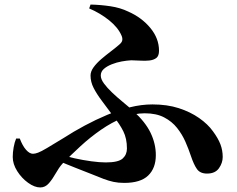

<svg xmlns="http://www.w3.org/2000/svg" viewBox="-20 -789 1040 844"><path d="M526 15Q500 15 479 10.5Q458 6 435.5 -2.5Q413 -11 384 -23Q351 -36 311.5 -51.5Q272 -67 230 -85L244 -110Q272 -101 308.5 -93Q345 -85 381.5 -80Q418 -75 445 -75Q500 -75 519 -92Q538 -109 538 -136Q538 -180 522 -212Q506 -244 479 -277Q451 -315 428 -345.5Q405 -376 391.5 -402.5Q378 -429 378 -457Q378 -475 391.5 -493.5Q405 -512 425.5 -529.5Q446 -547 466.5 -562.5Q487 -578 502 -591Q516 -602 517.5 -612Q519 -622 514 -633Q499 -668 460 -699.5Q421 -731 372 -752L378 -769Q422 -768 465.5 -761.5Q509 -755 544 -738Q603 -712 641 -666Q679 -620 679 -566Q679 -543 667 -534Q655 -525 636 -523Q617 -521 595.5 -522.5Q574 -524 557 -524Q538 -523 515.5 -519Q493 -515 471.5 -506.5Q450 -498 436.5 -486Q423 -474 423 -457Q423 -441 437 -422Q451 -403 472.5 -382.5Q494 -362 519 -341.5Q544 -321 566 -301Q619 -253 642 -205Q665 -157 665 -107Q665 -50 631.5 -17.5Q598 15 526 15ZM157 35Q132 35 103.5 14.5Q75 -6 55.5 -37Q36 -68 36 -99Q36 -119 40 -141.5Q44 -164 51 -180H67Q79 -148 94.5 -130.5Q110 -113 125 -113Q134 -113 147.5 -118Q161 -123 187 -138.5Q213 -154 259 -182Q304 -211 352.5 -237Q401 -263 451 -284Q501 -305 551.5 -317.5Q602 -330 650 -330Q715 -330 766 -313.5Q817 -297 855.5 -270Q894 -243 916 -212Q939 -181 949 -154.5Q959 -128 959 -99Q959 -73 942.5 -49.5Q926 -26 890 -26Q860 -26 846 -45.5Q832 -65 819 -104Q809 -134 795 -166Q781 -198 758.5 -226.5Q736 -255 701.5 -273Q667 -291 616 -291Q569 -291 520 -271Q471 -251 424 -218.5Q377 -186 334 -146.5Q291 -107 254 -69Q239 -52 225 -27Q211 -2 195 16.5Q179 35 157 35Z"/></svg>

Font: Noto Serif TC ExtraBold
Style: Regular
Weight: 800
Designer: Ryoko NISHIZUKA 西塚涼子 (kana & ideographs); Frank Grießhammer (Latin, Greek & Cyrillic); Wenlong ZHANG 张文龙 (bopomofo); San
Foundry: Adobe
Version: Version 2.002-H1;hotconv 1.1.0;makeotfexe 2.6.0